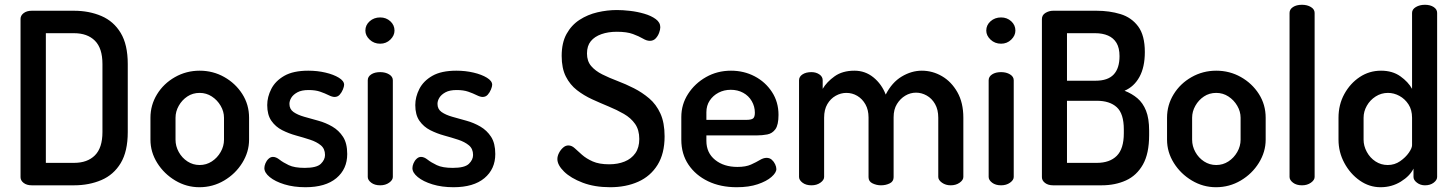

<svg xmlns="http://www.w3.org/2000/svg" viewBox="-20 -776 6094 804"><path d="M113 0Q92 0 79 -10Q66 -20 66 -34V-697Q66 -711 79 -721Q92 -731 113 -731H290Q353 -731 404.5 -709Q456 -687 485.5 -638Q515 -589 515 -508V-223Q515 -142 485.5 -93Q456 -44 404.5 -22Q353 0 290 0ZM172 -94H290Q346 -94 377.5 -125.5Q409 -157 409 -223V-508Q409 -574 377.5 -605.5Q346 -637 290 -637H172Z M815 8Q761 8 714 -20Q667 -48 638.5 -93.5Q610 -139 610 -191V-283Q610 -336 637.5 -381Q665 -426 712.5 -453Q760 -480 816 -480Q872 -480 919 -453.5Q966 -427 994.5 -382.5Q1023 -338 1023 -283V-191Q1023 -140 994.5 -94Q966 -48 918.5 -20Q871 8 815 8ZM816 -85Q844 -85 867 -100Q890 -115 904 -139.5Q918 -164 918 -191V-283Q918 -309 904 -333Q890 -357 867 -372Q844 -387 816 -387Q787 -387 764.5 -372Q742 -357 728.5 -333Q715 -309 715 -283V-191Q715 -164 728.5 -139.5Q742 -115 765 -100Q788 -85 816 -85Z M1259 8Q1210 8 1171 -4Q1132 -16 1109.5 -34.5Q1087 -53 1087 -72Q1087 -81 1091.5 -92Q1096 -103 1104.5 -111Q1113 -119 1123 -119Q1136 -119 1150.5 -107.5Q1165 -96 1189 -84.5Q1213 -73 1256 -73Q1306 -73 1323.5 -90Q1341 -107 1341 -127Q1341 -153 1323.5 -167.5Q1306 -182 1278.5 -191Q1251 -200 1220 -208.5Q1189 -217 1161.5 -231Q1134 -245 1116.5 -270Q1099 -295 1099 -336Q1099 -370 1116 -403.5Q1133 -437 1170.5 -458.5Q1208 -480 1271 -480Q1309 -480 1343 -472Q1377 -464 1399 -450.5Q1421 -437 1421 -421Q1421 -414 1416 -401.5Q1411 -389 1402.5 -379.5Q1394 -370 1381 -370Q1371 -370 1356 -377.5Q1341 -385 1321 -392Q1301 -399 1272 -399Q1243 -399 1225.5 -389.5Q1208 -380 1200 -367Q1192 -354 1192 -341Q1192 -319 1209 -307Q1226 -295 1254 -287Q1282 -279 1313 -270.5Q1344 -262 1371.5 -246Q1399 -230 1416.5 -203Q1434 -176 1434 -131Q1434 -68 1388.5 -30Q1343 8 1259 8Z M1572 0Q1549 0 1534.5 -11Q1520 -22 1520 -35V-440Q1520 -455 1534.5 -464.5Q1549 -474 1572 -474Q1594 -474 1609.5 -464.5Q1625 -455 1625 -440V-35Q1625 -22 1609.5 -11Q1594 0 1572 0ZM1572 -593Q1546 -593 1528 -610Q1510 -627 1510 -648Q1510 -671 1528 -687Q1546 -703 1572 -703Q1597 -703 1614.5 -687Q1632 -671 1632 -648Q1632 -627 1614.5 -610Q1597 -593 1572 -593Z M1879 8Q1830 8 1791 -4Q1752 -16 1729.5 -34.5Q1707 -53 1707 -72Q1707 -81 1711.5 -92Q1716 -103 1724.5 -111Q1733 -119 1743 -119Q1756 -119 1770.5 -107.5Q1785 -96 1809 -84.5Q1833 -73 1876 -73Q1926 -73 1943.5 -90Q1961 -107 1961 -127Q1961 -153 1943.5 -167.5Q1926 -182 1898.5 -191Q1871 -200 1840 -208.5Q1809 -217 1781.5 -231Q1754 -245 1736.5 -270Q1719 -295 1719 -336Q1719 -370 1736 -403.5Q1753 -437 1790.5 -458.5Q1828 -480 1891 -480Q1929 -480 1963 -472Q1997 -464 2019 -450.5Q2041 -437 2041 -421Q2041 -414 2036 -401.5Q2031 -389 2022.5 -379.5Q2014 -370 2001 -370Q1991 -370 1976 -377.5Q1961 -385 1941 -392Q1921 -399 1892 -399Q1863 -399 1845.5 -389.5Q1828 -380 1820 -367Q1812 -354 1812 -341Q1812 -319 1829 -307Q1846 -295 1874 -287Q1902 -279 1933 -270.5Q1964 -262 1991.5 -246Q2019 -230 2036.5 -203Q2054 -176 2054 -131Q2054 -68 2008.5 -30Q1963 8 1879 8Z M2535 8Q2470 8 2420 -11Q2370 -30 2342 -57.5Q2314 -85 2314 -110Q2314 -122 2320.5 -135Q2327 -148 2337.5 -157.5Q2348 -167 2360 -167Q2374 -167 2386.5 -155.5Q2399 -144 2417 -128Q2435 -112 2462 -100Q2489 -88 2531 -88Q2567 -88 2595.5 -99.5Q2624 -111 2640.5 -134.5Q2657 -158 2657 -194Q2657 -232 2639.5 -257Q2622 -282 2592.5 -299Q2563 -316 2529 -330Q2495 -344 2460 -360Q2425 -376 2396 -398.5Q2367 -421 2349.5 -455.5Q2332 -490 2332 -542Q2332 -597 2352.5 -634Q2373 -671 2407 -693Q2441 -715 2482 -724.5Q2523 -734 2563 -734Q2588 -734 2618.5 -730.5Q2649 -727 2678 -718.5Q2707 -710 2726 -696Q2745 -682 2745 -662Q2745 -652 2740 -638.5Q2735 -625 2725.5 -615Q2716 -605 2701 -605Q2688 -605 2672 -614.5Q2656 -624 2630.5 -633.5Q2605 -643 2563 -643Q2527 -643 2498.5 -633Q2470 -623 2454 -603.5Q2438 -584 2438 -552Q2438 -520 2455.5 -499.5Q2473 -479 2502 -464.5Q2531 -450 2565.5 -437Q2600 -424 2634.5 -406.5Q2669 -389 2698.5 -364Q2728 -339 2745.5 -300.5Q2763 -262 2763 -205Q2763 -133 2733.5 -85.5Q2704 -38 2652.5 -15Q2601 8 2535 8Z M3065 8Q2997 8 2945 -17Q2893 -42 2863 -86.5Q2833 -131 2833 -191V-286Q2833 -339 2861.5 -383Q2890 -427 2937 -453.5Q2984 -480 3041 -480Q3095 -480 3140 -456.5Q3185 -433 3212.5 -391Q3240 -349 3240 -295Q3240 -253 3227 -235Q3214 -217 3193 -213Q3172 -209 3149 -209H2938V-186Q2938 -136 2974.5 -106.5Q3011 -77 3068 -77Q3103 -77 3125 -87Q3147 -97 3162 -106Q3177 -115 3190 -115Q3203 -115 3212 -107Q3221 -99 3226 -88Q3231 -77 3231 -68Q3231 -53 3210.5 -35Q3190 -17 3153 -4.5Q3116 8 3065 8ZM2938 -274H3104Q3126 -274 3133.5 -280Q3141 -286 3141 -304Q3141 -330 3128 -352.5Q3115 -375 3092 -387.5Q3069 -400 3040 -400Q3012 -400 2989 -388Q2966 -376 2952 -355Q2938 -334 2938 -306Z M3378 0Q3355 0 3340.5 -11Q3326 -22 3326 -35V-440Q3326 -455 3340.5 -464.5Q3355 -474 3378 -474Q3397 -474 3411 -464.5Q3425 -455 3425 -440V-404Q3442 -433 3475 -456.5Q3508 -480 3558 -480Q3603 -480 3637.5 -452Q3672 -424 3689 -380Q3715 -431 3756 -455.5Q3797 -480 3840 -480Q3885 -480 3924.5 -457Q3964 -434 3989 -390Q4014 -346 4014 -283V-35Q4014 -22 3998.5 -11Q3983 0 3961 0Q3940 0 3924.5 -11Q3909 -22 3909 -35V-283Q3909 -317 3895.5 -340.5Q3882 -364 3860.5 -376Q3839 -388 3816 -388Q3792 -388 3771 -375.5Q3750 -363 3736 -340.5Q3722 -318 3722 -285V-34Q3722 -16 3705.5 -8Q3689 0 3669 0Q3651 0 3634 -8Q3617 -16 3617 -34V-284Q3617 -316 3604 -339Q3591 -362 3570 -374.5Q3549 -387 3524 -387Q3501 -387 3479.5 -375Q3458 -363 3444.5 -340Q3431 -317 3431 -283V-35Q3431 -22 3415.5 -11Q3400 0 3378 0Z M4172 0Q4149 0 4134.5 -11Q4120 -22 4120 -35V-440Q4120 -455 4134.5 -464.5Q4149 -474 4172 -474Q4194 -474 4209.5 -464.5Q4225 -455 4225 -440V-35Q4225 -22 4209.5 -11Q4194 0 4172 0ZM4172 -593Q4146 -593 4128 -610Q4110 -627 4110 -648Q4110 -671 4128 -687Q4146 -703 4172 -703Q4197 -703 4214.5 -687Q4232 -671 4232 -648Q4232 -627 4214.5 -610Q4197 -593 4172 -593Z M4390 0Q4369 0 4356 -10Q4343 -20 4343 -34V-696Q4343 -713 4358 -722Q4373 -731 4390 -731H4572Q4626 -731 4672 -717Q4718 -703 4746 -665.5Q4774 -628 4774 -558Q4774 -495 4751.5 -454Q4729 -413 4689 -396Q4720 -384 4743 -364.5Q4766 -345 4779 -312.5Q4792 -280 4792 -229V-210Q4792 -133 4766 -87Q4740 -41 4695 -20.5Q4650 0 4593 0ZM4448 -94H4573Q4627 -94 4656.5 -123.5Q4686 -153 4686 -218V-234Q4686 -300 4656.5 -327Q4627 -354 4573 -354H4448ZM4448 -438H4568Q4619 -438 4643.5 -464Q4668 -490 4668 -541Q4668 -575 4655.5 -596Q4643 -617 4620 -627Q4597 -637 4566 -637H4448Z M5072 8Q5018 8 4971 -20Q4924 -48 4895.5 -93.5Q4867 -139 4867 -191V-283Q4867 -336 4894.5 -381Q4922 -426 4969.5 -453Q5017 -480 5073 -480Q5129 -480 5176 -453.5Q5223 -427 5251.5 -382.5Q5280 -338 5280 -283V-191Q5280 -140 5251.5 -94Q5223 -48 5175.5 -20Q5128 8 5072 8ZM5073 -85Q5101 -85 5124 -100Q5147 -115 5161 -139.5Q5175 -164 5175 -191V-283Q5175 -309 5161 -333Q5147 -357 5124 -372Q5101 -387 5073 -387Q5044 -387 5021.5 -372Q4999 -357 4985.5 -333Q4972 -309 4972 -283V-191Q4972 -164 4985.5 -139.5Q4999 -115 5022 -100Q5045 -85 5073 -85Z M5432 0Q5409 0 5394.5 -11Q5380 -22 5380 -35V-722Q5380 -737 5394.5 -746.5Q5409 -756 5432 -756Q5454 -756 5469.5 -746.5Q5485 -737 5485 -722V-35Q5485 -22 5469.5 -11Q5454 0 5432 0Z M5761 8Q5714 8 5674 -20Q5634 -48 5609.5 -93.5Q5585 -139 5585 -191V-283Q5585 -338 5609.5 -382.5Q5634 -427 5674 -453.5Q5714 -480 5763 -480Q5811 -480 5844 -456.5Q5877 -433 5893 -404V-722Q5893 -737 5909 -746.5Q5925 -756 5947 -756Q5969 -756 5983.5 -746.5Q5998 -737 5998 -722V-35Q5998 -22 5983.5 -11Q5969 0 5947 0Q5928 0 5913.5 -11Q5899 -22 5899 -35V-70Q5884 -39 5846 -15.5Q5808 8 5761 8ZM5791 -85Q5820 -85 5843 -101Q5866 -117 5879.5 -136.5Q5893 -156 5893 -168V-283Q5893 -316 5878 -339Q5863 -362 5840 -374.5Q5817 -387 5792 -387Q5764 -387 5740.5 -372Q5717 -357 5703.5 -333Q5690 -309 5690 -283V-191Q5690 -165 5703.5 -140Q5717 -115 5740 -100Q5763 -85 5791 -85Z"/></svg>

Font: Dosis SemiBold
Style: Regular
Weight: 600
Designer: EdgarTolentino, PabloImpallari, IginoMarini
Foundry: EdgarTolentino, PabloImpallari, IginoMarini
Version: Version 3.001; ttfautohint (v1.8.2)